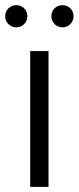

<svg xmlns="http://www.w3.org/2000/svg" viewBox="-20 -724 305 744"><path d="M222 -618C246 -618 265 -637 265 -661C265 -686 246 -704 222 -704C198 -704 179 -686 179 -661C179 -637 198 -618 222 -618ZM43 -618C67 -618 86 -637 86 -661C86 -686 67 -704 43 -704C20 -704 0 -686 0 -661C0 -637 20 -618 43 -618ZM168 0V-526H97V0Z"/></svg>

Font: Montserrat Z
Style: Regular
Weight: 400
Designer: Julieta Ulanovsky
Foundry: Julieta Ulanovsky
Version: Version 8.000